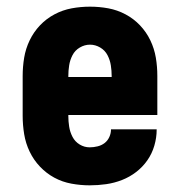

<svg xmlns="http://www.w3.org/2000/svg" viewBox="-20 -548 540 576"><path d="M249 8Q222 8 194.5 3Q167 -2 143 -15Q119 -28 100 -48Q81 -68 69 -93Q57 -118 52.5 -145.5Q48 -173 48 -200V-320Q48 -348 52.5 -375Q57 -402 69 -427Q81 -452 100 -472Q119 -492 143.5 -505Q168 -518 195 -523Q222 -528 250 -528Q278 -528 305 -523Q332 -518 356.5 -505Q381 -492 400 -472Q419 -452 431 -427Q443 -402 447.5 -375Q452 -348 452 -320V-203H185V-200Q185 -184 187.5 -168Q190 -152 197.5 -137.5Q205 -123 219 -114.5Q233 -106 249 -106Q261 -106 273 -109Q285 -112 294 -119Q303 -126 308 -137Q313 -148 313 -160H450V-159Q450 -135 443 -111Q436 -87 422 -67Q408 -47 388.5 -32Q369 -17 346 -8Q323 1 298.5 4.5Q274 8 249 8ZM185 -317H315V-320Q315 -336 312.5 -352Q310 -368 302.5 -382.5Q295 -397 280.5 -405.5Q266 -414 250 -414Q234 -414 219.5 -405.5Q205 -397 197.5 -382.5Q190 -368 187.5 -352Q185 -336 185 -320Z"/></svg>

Font: Iosevka Heavy
Style: Regular
Weight: 900
Monospace: yes
Designer: Belleve Invis
Foundry: Belleve Invis
Version: Version 32.5.0; ttfautohint (v1.8.4)